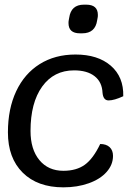

<svg xmlns="http://www.w3.org/2000/svg" viewBox="-20 -794 597 824"><path d="M14 -226Q14 -327 49.5 -402.5Q85 -478 150.5 -519Q216 -560 304 -560Q400 -560 455.5 -512Q511 -464 509 -381Q470 -363 446 -363Q423 -363 420 -396Q418 -442 386 -467Q354 -492 298 -492Q211 -492 161 -422.5Q111 -353 111 -232Q111 -153 149 -107Q187 -61 252 -61Q308 -61 344 -87Q380 -113 410 -176Q436 -176 450.5 -162.5Q465 -149 465 -125Q465 -87 437.5 -56Q410 -25 361 -7.5Q312 10 252 10Q141 10 77.5 -53Q14 -116 14 -226ZM274 -695Q274 -703 275 -707L277 -718Q285 -774 340 -774H350Q400 -774 400 -730Q400 -722 399 -718L397 -707Q389 -651 333 -651H323Q274 -651 274 -695Z"/></svg>

Font: Krub Medium
Style: Italic
Weight: 500
Italic angle: -8°
Designer: Ekaluck Peanpanawate
Foundry: Cadson Demak Co.,Ltd.
Version: Version 1.000; ttfautohint (v1.6)